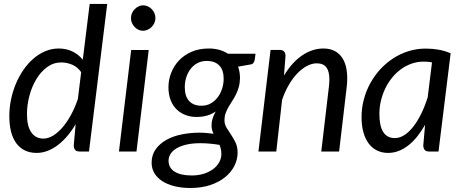

<svg xmlns="http://www.w3.org/2000/svg" viewBox="-20 -756 2305 958"><path d="M378 0Q360.5 0 354.2 -9Q348 -18 348 -31L357.5 -136.5Q338.5 -104 316 -77.5Q293.5 -51 268.8 -32.2Q244 -13.5 217.2 -3.2Q190.5 7 163 7Q98 7 62.2 -40.2Q26.5 -87.5 26.5 -177.5Q26.5 -218.5 35 -259.5Q43.5 -300.5 59.2 -338Q75 -375.5 97.2 -407.8Q119.5 -440 146.8 -463.5Q174 -487 206 -500.5Q238 -514 273 -514Q310 -514 340.8 -499.5Q371.5 -485 393 -458L427.5 -736.5H515L424 0ZM196.5 -64.5Q220.5 -64.5 244.8 -79.2Q269 -94 291.8 -120.2Q314.5 -146.5 334.2 -182.8Q354 -219 368.5 -262L385 -396Q366 -422.5 339.5 -433.5Q313 -444.5 286 -444.5Q246.5 -444.5 214.8 -421Q183 -397.5 160.8 -360.2Q138.5 -323 126.5 -277Q114.5 -231 114.5 -186.5Q114.5 -127 136 -95.8Q157.5 -64.5 196.5 -64.5Z M722 -506.5 661 0H573.5L634.5 -506.5ZM755.5 -665.5Q755.5 -652.5 750.2 -641.2Q745 -630 736.2 -621.2Q727.5 -612.5 716.5 -607.5Q705.5 -602.5 693.5 -602.5Q682 -602.5 671 -607.5Q660 -612.5 651.8 -621.2Q643.5 -630 638.5 -641.2Q633.5 -652.5 633.5 -665.5Q633.5 -678.5 638.5 -690Q643.5 -701.5 652 -710.2Q660.5 -719 671.5 -724.2Q682.5 -729.5 694 -729.5Q706 -729.5 717 -724.5Q728 -719.5 736.8 -710.8Q745.5 -702 750.5 -690.2Q755.5 -678.5 755.5 -665.5Z M1177.5 -366Q1177 -341 1171.2 -321Q1165.5 -301 1157 -284Q1148.5 -267 1138.5 -252Q1128.5 -237 1120 -222Q1111.5 -207 1105.8 -191.2Q1100 -175.5 1100 -157Q1100 -136 1110.2 -119Q1120.5 -102 1132.8 -84Q1145 -66 1155.2 -44.8Q1165.5 -23.5 1165.5 5.5Q1165.5 41 1149 72.8Q1132.5 104.5 1102 129Q1071.5 153.5 1027.8 167.8Q984 182 929.5 182Q886 182 850.2 173Q814.5 164 789.2 147.5Q764 131 750.2 107.8Q736.5 84.5 736.5 56.5Q736.5 17 757 -11.5Q777.5 -40 811 -58.5Q844.5 -77 887.2 -85.5Q930 -94 974.5 -94Q992.5 -94 1010.2 -92.5Q1028 -91 1045.5 -88.5Q1041 -98 1038.2 -108.2Q1035.5 -118.5 1035.5 -130.5Q1035.5 -146 1040.2 -162.5Q1045 -179 1056 -199.5Q1037 -186.5 1013.5 -179.5Q990 -172.5 960 -172.5Q931 -172.5 905.8 -182Q880.5 -191.5 861.5 -210Q842.5 -228.5 831.5 -256.2Q820.5 -284 820.5 -321Q820.5 -357 833.8 -391.8Q847 -426.5 872.5 -453.8Q898 -481 935.5 -497.5Q973 -514 1022 -514Q1077 -514 1117.5 -488H1255L1251 -458.5Q1250 -450 1245.2 -443Q1240.5 -436 1231 -434.5L1168 -423.5Q1172.5 -410.5 1175 -396.2Q1177.5 -382 1177.5 -366ZM984.5 -228.5Q1011.5 -228.5 1032 -240.2Q1052.5 -252 1066.8 -271.2Q1081 -290.5 1088.5 -314.5Q1096 -338.5 1096 -363Q1096 -407 1073.8 -429.5Q1051.5 -452 1012.5 -452Q985.5 -452 965 -441Q944.5 -430 930.5 -411.5Q916.5 -393 909.2 -369.5Q902 -346 902 -320.5Q902 -275.5 923.8 -252Q945.5 -228.5 984.5 -228.5ZM1084.5 12.5Q1084.5 -0.5 1082 -11.8Q1079.5 -23 1075.5 -33Q1048.5 -37.5 1024.8 -39.5Q1001 -41.5 980 -41.5Q939 -41.5 909 -34.2Q879 -27 859.5 -15Q840 -3 830.5 12.8Q821 28.5 821 45.5Q821 81.5 851.2 100.5Q881.5 119.5 937 119.5Q970 119.5 997.2 110.8Q1024.5 102 1043.8 87.5Q1063 73 1073.8 53.5Q1084.5 34 1084.5 12.5Z M1269.5 0 1330 -507H1374.5Q1404.5 -507 1404.5 -477L1397 -379Q1437.5 -446 1488.2 -480Q1539 -514 1593.5 -514Q1650 -514 1681.2 -476Q1712.5 -438 1712.5 -365Q1712.5 -355 1712 -344.5Q1711.5 -334 1710 -322.5L1672 0H1583L1621 -322.5Q1622 -332.5 1622.8 -341.8Q1623.5 -351 1623.5 -359.5Q1623.5 -400.5 1608.2 -420.2Q1593 -440 1560.5 -440Q1536.5 -440 1511.8 -427Q1487 -414 1464 -390.2Q1441 -366.5 1421.2 -332.8Q1401.5 -299 1387.5 -257.5L1358.5 0Z M2168 0H2122Q2104.5 0 2098.2 -9Q2092 -18 2092 -31L2101 -133.5Q2083 -101.5 2062.2 -75.5Q2041.5 -49.5 2018.2 -31.2Q1995 -13 1969.5 -3Q1944 7 1916.5 7Q1886.5 7 1862 -4.8Q1837.5 -16.5 1820.2 -39.2Q1803 -62 1793.5 -95.2Q1784 -128.5 1784 -171.5Q1784 -216.5 1795.2 -259.2Q1806.5 -302 1827.2 -340Q1848 -378 1877 -409.8Q1906 -441.5 1941.8 -464.8Q1977.5 -488 2018.5 -500.8Q2059.5 -513.5 2104.5 -513.5Q2137 -513.5 2167.8 -508.2Q2198.5 -503 2228.5 -490ZM1950 -67Q1974.5 -67 1998 -82.2Q2021.5 -97.5 2042.5 -124.5Q2063.5 -151.5 2081.8 -188.8Q2100 -226 2114 -270.5L2135.5 -444.5Q2124.5 -447 2113.8 -447.8Q2103 -448.5 2092.5 -448.5Q2062.5 -448.5 2034.5 -438.8Q2006.5 -429 1982 -411.5Q1957.5 -394 1937.5 -369.8Q1917.5 -345.5 1903.2 -316.5Q1889 -287.5 1881 -254.8Q1873 -222 1873 -187.5Q1873 -67 1950 -67Z"/></svg>

Font: Lato TR
Style: Italic
Weight: 400
Italic angle: -12°
Designer: Lukasz Dziedzic
Foundry: tyPoland Lukasz Dziedzic
Version: Version 1.104 2013